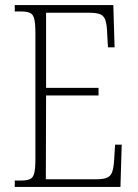

<svg xmlns="http://www.w3.org/2000/svg" viewBox="-20 -734 540 754"><path d="M38 0V-25H61Q85 -25 97.5 -30.5Q110 -36 114.5 -54Q119 -72 119 -108V-605Q119 -642 114.5 -660Q110 -678 97.5 -683.5Q85 -689 61 -689H38V-714H425L430 -548H404L401 -601Q400 -635 394.5 -653Q389 -671 374.5 -677.5Q360 -684 329 -684H161V-389H367V-359H161L160 -30H356Q387 -30 401 -36.5Q415 -43 420.5 -58.5Q426 -74 428 -102L432 -166H458L453 0Z"/></svg>

Font: Noto Serif Khmer Condensed ExtraLight
Style: Regular
Weight: 250
Width: 3
Designer: Danh Hong and the Monotype Design Team
Foundry: Monotype Imaging Inc.
Version: Version 2.004